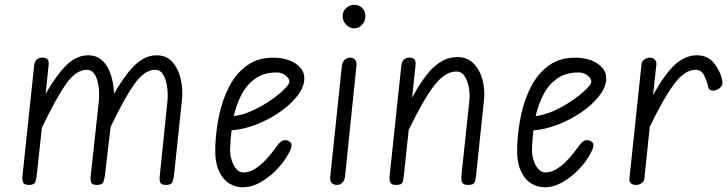

<svg xmlns="http://www.w3.org/2000/svg" viewBox="-20 -786 3090 816"><path d="M103.5 0Q83 0 78.2 -10.8Q73.5 -21.5 75.5 -38.5L125 -506Q127 -525 135.8 -533Q144.5 -541 159.5 -541Q176 -541 182.2 -533.8Q188.5 -526.5 186.5 -508L174 -387.5Q221.5 -469.5 263.5 -510.2Q305.5 -551 355.5 -551Q406 -551 434 -505.2Q462 -459.5 464.5 -387.5Q495.5 -440.5 524 -477Q552.5 -513.5 582.2 -532.2Q612 -551 645.5 -551Q687.5 -551 713 -522Q738.5 -493 748.2 -449.5Q758 -406 753.5 -362.5L719.5 -40.5Q718 -26 712.8 -13Q707.5 0 685.5 0Q665 0 661 -10.8Q657 -21.5 659 -38.5L692 -360.5Q693.5 -377 692.2 -398.8Q691 -420.5 685.2 -441.2Q679.5 -462 668.5 -475.8Q657.5 -489.5 640 -489.5Q594.5 -489.5 551.5 -429.2Q508.5 -369 450 -246.5L426 -40.5Q424 -25.5 419.2 -12.8Q414.5 0 392 0Q371.5 0 367.5 -10.8Q363.5 -21.5 365.5 -38.5L400.5 -360.5Q402 -377 401 -398.8Q400 -420.5 394.5 -441.2Q389 -462 378.2 -475.8Q367.5 -489.5 350 -489.5Q303 -489.5 260.2 -428.5Q217.5 -367.5 158 -243L136 -40.5Q134.5 -25.5 130 -12.8Q125.5 0 103.5 0Z M1010 10Q982 10 954.5 -6.5Q927 -23 909.8 -61.2Q892.5 -99.5 895 -164.5Q897.5 -232.5 912 -299.2Q926.5 -366 955.5 -420.8Q984.5 -475.5 1030.5 -508.2Q1076.5 -541 1141.5 -541Q1180 -541 1210.8 -529Q1241.5 -517 1258.8 -495.5Q1276 -474 1273 -444.5Q1269.5 -410 1240.5 -374.2Q1211.5 -338.5 1166.2 -307.8Q1121 -277 1068.2 -256.5Q1015.5 -236 964 -232Q961.5 -211.5 960 -191Q958.5 -170.5 958 -151Q957.5 -127 964.8 -104.5Q972 -82 985 -67.5Q998 -53 1015 -53Q1038 -53 1060.2 -66.2Q1082.5 -79.5 1102 -99Q1121.5 -118.5 1136.5 -138Q1151.5 -157.5 1160.5 -170Q1173.5 -187.5 1186.8 -190Q1200 -192.5 1211 -184Q1218 -179.5 1219 -171Q1220 -162.5 1214 -148.2Q1208 -134 1193.5 -112Q1179 -88.5 1150.8 -60Q1122.5 -31.5 1086 -10.8Q1049.5 10 1010 10ZM973.5 -292.5Q1011 -297 1051.8 -315.5Q1092.5 -334 1128 -358.2Q1163.5 -382.5 1186 -404.5Q1208.5 -426.5 1210 -437.5Q1211 -450.5 1195.2 -464.2Q1179.5 -478 1155.5 -478Q1102 -478 1065.8 -452.8Q1029.5 -427.5 1007.2 -385.2Q985 -343 973.5 -292.5Z M1412.5 0Q1398.5 0 1390 -8.2Q1381.5 -16.5 1383.5 -35L1433 -506.5Q1435 -524 1445.5 -532.5Q1456 -541 1468.5 -541Q1481 -541 1489 -532Q1497 -523 1494.5 -502.5L1446.5 -36.5Q1444.5 -18 1434.2 -9Q1424 0 1412.5 0ZM1485.5 -665.5Q1466 -665.5 1451 -681.2Q1436 -697 1436 -717Q1436 -738 1451 -751.8Q1466 -765.5 1485.5 -765.5Q1506 -765.5 1519.5 -752Q1533 -738.5 1533 -717Q1533 -697 1519.2 -681.2Q1505.5 -665.5 1485.5 -665.5Z M1663.5 0Q1643 0 1638.5 -11.2Q1634 -22.5 1636 -39.5L1685.5 -506Q1687.5 -524.5 1696.5 -532.8Q1705.5 -541 1721.5 -541Q1735 -541 1741.5 -533.8Q1748 -526.5 1746 -508L1731.5 -371Q1785 -469 1829.5 -506.2Q1874 -543.5 1923.5 -543.5Q1966 -543.5 1992.8 -516.2Q2019.5 -489 2030.5 -447.5Q2041.5 -406 2037 -362.5L2003.5 -41.5Q2002 -25.5 1998 -12.8Q1994 0 1969.5 0Q1949 0 1944 -11Q1939 -22 1941 -39.5L1975 -360.5Q1977.5 -382.5 1973 -411Q1968.5 -439.5 1955.5 -460.8Q1942.5 -482 1919.5 -482Q1872 -482 1826.2 -423.5Q1780.5 -365 1717 -234L1696.5 -41.5Q1694.5 -25.5 1691.5 -12.8Q1688.5 0 1663.5 0Z M2293 10Q2265 10 2237.5 -6.5Q2210 -23 2192.8 -61.2Q2175.5 -99.5 2178 -164.5Q2180.5 -232.5 2195 -299.2Q2209.5 -366 2238.5 -420.8Q2267.5 -475.5 2313.5 -508.2Q2359.5 -541 2424.5 -541Q2463 -541 2493.8 -529Q2524.5 -517 2541.8 -495.5Q2559 -474 2556 -444.5Q2552.5 -410 2523.5 -374.2Q2494.5 -338.5 2449.2 -307.8Q2404 -277 2351.2 -256.5Q2298.5 -236 2247 -232Q2244.5 -211.5 2243 -191Q2241.5 -170.5 2241 -151Q2240.5 -127 2247.8 -104.5Q2255 -82 2268 -67.5Q2281 -53 2298 -53Q2321 -53 2343.2 -66.2Q2365.5 -79.5 2385 -99Q2404.5 -118.5 2419.5 -138Q2434.5 -157.5 2443.5 -170Q2456.5 -187.5 2469.8 -190Q2483 -192.5 2494 -184Q2501 -179.5 2502 -171Q2503 -162.5 2497 -148.2Q2491 -134 2476.5 -112Q2462 -88.5 2433.8 -60Q2405.5 -31.5 2369 -10.8Q2332.5 10 2293 10ZM2256.5 -292.5Q2294 -297 2334.8 -315.5Q2375.5 -334 2411 -358.2Q2446.5 -382.5 2469 -404.5Q2491.5 -426.5 2493 -437.5Q2494 -450.5 2478.2 -464.2Q2462.5 -478 2438.5 -478Q2385 -478 2348.8 -452.8Q2312.5 -427.5 2290.2 -385.2Q2268 -343 2256.5 -292.5Z M2683 0Q2669.5 0 2661.5 -7.2Q2653.5 -14.5 2655 -27L2706.5 -514Q2707.5 -525.5 2718.5 -533.2Q2729.5 -541 2742 -541Q2754.5 -541 2762.8 -533Q2771 -525 2769.5 -510.5L2755.5 -382Q2805 -471.5 2848.5 -511.2Q2892 -551 2941.5 -551Q2985.5 -551 3011.8 -521Q3038 -491 3048.5 -449.5Q3053 -429.5 3046.8 -420.5Q3040.5 -411.5 3029 -405.5Q3017 -399 3004.8 -401.5Q2992.5 -404 2990.5 -413.5Q2985 -440 2973 -464.8Q2961 -489.5 2936 -489.5Q2890.5 -489.5 2845.5 -429.5Q2800.5 -369.5 2741.5 -247L2718.5 -26.5Q2717.5 -15 2706.8 -7.5Q2696 0 2683 0Z"/></svg>

Font: Edu NSW ACT Hand
Style: Regular
Weight: 400
Designer: Tina and Corey Anderson, Eben Sorkin, Mirko Velimirovic
Foundry: Sorkin Type Co.
Version: Version 2.000